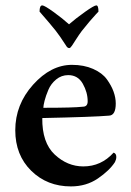

<svg xmlns="http://www.w3.org/2000/svg" viewBox="-20 -666 475 694"><path d="M229.5 -578.1Q252.9 -598.6 286.6 -622.6Q320.3 -646.5 328.1 -646.5Q335.9 -646.5 335.9 -624Q335 -623 326.7 -614.3Q318.4 -605.5 304.2 -588.9Q290 -572.3 275.4 -553.7Q266.6 -542 254.4 -522.9Q242.2 -503.9 240.2 -501Q234.4 -492.2 230.5 -492.2Q223.6 -492.2 218.8 -501Q196.3 -536.1 181.6 -554.7Q163.1 -578.1 123 -624Q123 -646.5 132.8 -646.5Q140.6 -646.5 173.8 -622.6Q207 -598.6 229.5 -578.1ZM136.7 -276.4Q246.1 -276.4 279.3 -280.3Q296.9 -280.3 296.9 -299.8Q296.9 -332 279.3 -363.3Q261.7 -394.5 226.6 -394.5Q202.1 -394.5 183.1 -378.9Q164.1 -363.3 154.8 -341.3Q145.5 -319.3 141.1 -301.8Q136.7 -284.2 136.7 -276.4ZM132.8 -239.3Q131.8 -150.4 177.7 -107.4Q223.6 -64.5 281.2 -64.5Q345.7 -64.5 390.6 -114.3Q400.4 -111.3 400.4 -98.6Q400.4 -89.8 395.5 -80.1Q376 -49.8 334 -21Q292 7.8 236.3 7.8Q150.4 7.8 92.8 -48.8Q35.2 -105.5 35.2 -195.3Q35.2 -288.1 99.6 -359.9Q164.1 -431.6 240.2 -431.6Q283.2 -431.6 316.4 -417Q349.6 -402.3 366.2 -379.4Q382.8 -356.4 390.6 -334.5Q398.4 -312.5 398.4 -292Q398.4 -249 374 -248Q318.4 -243.2 132.8 -239.3Z"/></svg>

Font: Crimson
Style: Semibold
Weight: 600
Version: Version 0.8